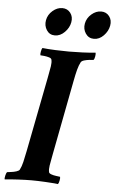

<svg xmlns="http://www.w3.org/2000/svg" viewBox="-68 -886 562 930"><g transform="rotate(5 213.0 -421.5)"><path d="M312 -782Q317 -809 339 -828Q361 -847 386 -847Q411 -847 425.5 -828Q440 -809 435 -782Q430 -755 409 -733.5Q388 -712 362 -712Q336 -712 321.5 -733.5Q307 -755 312 -782ZM123 -782Q128 -809 150 -828Q172 -847 197 -847Q222 -847 236.5 -828Q251 -809 246 -782Q241 -755 219.5 -733.5Q198 -712 172 -712Q146 -712 132 -733.5Q118 -755 123 -782ZM247 -640Q276 -640 312.5 -641.5Q349 -643 376 -646Q378 -642 376 -628.5Q374 -615 369 -610Q363 -610 349.5 -608.5Q336 -607 324 -603.5Q312 -600 308 -593Q300 -578 294 -555.5Q288 -533 282 -501L213 -142Q212 -138 211.5 -134Q211 -130 210 -126Q205 -101 202 -82Q199 -63 202 -50Q203 -44 214 -40Q225 -36 238 -34.5Q251 -33 257 -32Q259 -27 256.5 -14Q254 -1 250 4Q225 1 187.5 -1Q150 -3 121 -3Q93 -3 55.5 -1Q18 1 -9 4Q-11 -1 -8 -14Q-5 -27 -1 -32Q5 -33 18.5 -34.5Q32 -36 44.5 -40Q57 -44 60 -50Q68 -65 73.5 -88Q79 -111 85 -142L155 -501Q156 -505 156.5 -509Q157 -513 158 -517Q163 -542 166 -561Q169 -580 166 -593Q165 -600 154 -603.5Q143 -607 130 -608.5Q117 -610 111 -610Q109 -615 111.5 -628.5Q114 -642 118 -646Q144 -643 181.5 -641.5Q219 -640 247 -640Z"/></g></svg>

Font: Amiri
Style: Bold Italic
Weight: 700
Italic angle: 10°
Designer: Khaled Hosny
Version: Version 0.113